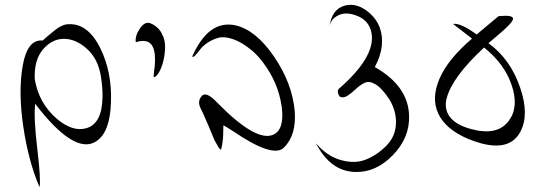

<svg xmlns="http://www.w3.org/2000/svg" viewBox="-20 -841 2245 796"><path d="M256 -740Q342 -750 396 -641Q445 -541 440 -416Q436 -293 380 -256Q302 -203 166 -361Q146 -384 126 -411Q119 -354 134.5 -225Q150 -96 144 -65Q98 -171 76.5 -316.5Q55 -462 74.5 -570.5Q94 -679 157 -673Q161 -677 174.5 -688.5Q188 -700 193 -704Q198 -708 208.5 -716.5Q219 -725 225.5 -728.5Q232 -732 240 -735.5Q248 -739 256 -740ZM398 -526Q386 -598 340 -639Q294 -680 245 -680Q196 -680 158.5 -636.5Q121 -593 124 -514Q140 -414 215 -349Q280 -294 336 -309Q403 -326 405 -438Q406 -477 398 -526Z M543 -666Q539 -692 560 -723Q581 -754 605 -744Q635 -731 650 -703.5Q665 -676 664.5 -646Q664 -616 657 -587.5Q650 -559 638.5 -540Q627 -521 617 -521L618 -538Q636 -658 586 -670Q568 -674 543 -666Z M811 -393Q805 -407 805.5 -417.5Q806 -428 810 -434L814 -440Q833 -467 881 -415Q1043 -250 1114 -283Q1160 -305 1148 -398Q1134 -499 1069 -584Q1048 -612 1024 -632Q983 -666 946.5 -678.5Q910 -691 886 -684.5Q862 -678 841.5 -664.5Q821 -651 809 -635Q797 -619 788.5 -610.5Q780 -602 777 -607Q845 -760 956 -736Q1040 -717 1115 -608Q1192 -496 1202 -379Q1209 -280 1157 -229Q1112 -184 945 -298Q906 -323 906 -321Q906 -276 903 -254.5Q900 -233 897.5 -224Q895 -215 884 -233.5Q873 -252 869.5 -259.5Q866 -267 850 -306Q845 -318 842.5 -324Q840 -330 835 -341Q830 -352 827 -359.5Q824 -367 819.5 -376Q815 -385 811 -393Z M1290 -247Q1336 -193 1394.5 -177Q1453 -161 1499.5 -180.5Q1546 -200 1582.5 -237.5Q1619 -275 1621.5 -327Q1624 -379 1595 -428Q1564 -475 1537.5 -491Q1511 -507 1491.5 -497.5Q1472 -488 1456 -472.5Q1440 -457 1422 -445Q1404 -433 1389 -440Q1383 -447 1381 -456.5Q1379 -466 1384 -472Q1539 -607 1520 -705Q1510 -758 1456 -777Q1405 -796 1370 -770Q1349 -755 1346 -728Q1354 -803 1410 -818Q1461 -831 1511 -788Q1571 -736 1563 -651Q1558 -608 1534 -563Q1673 -484 1676 -361Q1679 -269 1607 -196Q1538 -126 1454 -128Q1350 -130 1290 -247Z M2047 -774Q2108 -780 2107 -763Q2107 -748 2044 -695Q2014 -669 2005 -662Q2096 -596 2136 -479Q2175 -367 2138 -296Q2095 -213 1970 -248Q1946 -255 1919 -266Q1828 -305 1797.5 -369Q1767 -433 1802 -514.5Q1837 -596 1937 -681L1858 -742Q1891 -746 1956 -698Q2016 -748 2047 -774ZM1933 -306Q2043 -276 2090 -341Q2132 -398 2101 -489Q2071 -577 1987 -644Q1922 -584 1883 -531.5Q1844 -479 1832 -434.5Q1820 -390 1845 -356.5Q1870 -323 1933 -306Z"/></svg>

Font: YamSuf
Style: Regular
Weight: 400
Version: Version 1.1